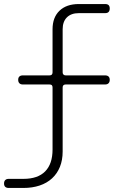

<svg xmlns="http://www.w3.org/2000/svg" viewBox="-20 -750 640 950"><path d="M290 -317V0Q290 42 276.5 75.5Q263 109 237.5 132.5Q212 156 176 168Q140 180 96 180H23Q12 180 6 174.5Q0 169 0 158Q0 147 6 141Q12 135 23 135H96Q167 135 203.5 98Q240 61 240 -10V-317Q240 -325 236.5 -328.5Q233 -332 225 -332H93Q82 -332 76 -338Q70 -344 70 -355Q70 -366 76 -371.5Q82 -377 93 -377H225Q233 -377 236.5 -381Q240 -385 240 -392V-605Q240 -664 274.5 -697Q309 -730 370 -730H500Q512 -730 517.5 -724.5Q523 -719 523 -708Q523 -697 517.5 -691Q512 -685 500 -685H370Q332 -685 311 -664Q290 -643 290 -605V-392Q290 -385 294 -381Q298 -377 305 -377H500Q511 -377 517 -371.5Q523 -366 523 -355Q523 -344 517 -338Q511 -332 500 -332H305Q298 -332 294 -328.5Q290 -325 290 -317Z"/></svg>

Font: Maple Mono NL Thin
Style: Regular
Weight: 250
Monospace: yes
Designer: subframe7536
Version: Version 7.000